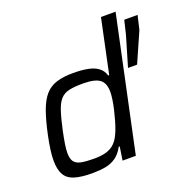

<svg xmlns="http://www.w3.org/2000/svg" viewBox="-132 -869 982 1002"><g transform="rotate(-20 358.5 -367.5)"><path d="M213.5 8Q153.2 8 116.1 -3.4Q78.9 -14.7 62 -43.4Q45 -72.2 45 -123.5Q45 -148.9 49.5 -182.5Q53.9 -216.1 62.8 -258.3Q79.3 -336.1 97.6 -386.5Q115.9 -436.9 141.4 -465.7Q166.8 -494.5 204.6 -506.2Q242.4 -518 296.9 -518Q342.9 -518 377.5 -511.4Q412.1 -504.7 434.4 -488.3Q456.7 -472 464.9 -443.1H470.5L533.9 -743H615.1L457.1 0H383.5L394.9 -74.8H389.3Q370.7 -39.6 344.4 -21.5Q318.1 -3.4 285.4 2.3Q252.6 8 213.5 8ZM246.7 -60.4Q284.9 -60.4 310.7 -67.1Q336.6 -73.8 354.3 -87.8Q372 -101.8 384.7 -123.9Q393.5 -138.6 402.4 -161.8Q411.2 -184.9 418.8 -211.9Q426.5 -239 432.9 -266.6Q439.3 -294.2 442.7 -318.7Q446.2 -343.2 446.2 -359.6Q446.2 -408.3 419 -428.7Q391.9 -449 326 -449Q279.7 -449 250.2 -442.7Q220.7 -436.3 202.3 -416.6Q183.9 -396.9 170.9 -358.3Q157.9 -319.6 144 -255Q135.7 -215.5 131 -186.2Q126.3 -156.8 126.3 -135.6Q126.3 -103.6 138.1 -87.4Q149.9 -71.2 176.7 -65.8Q203.5 -60.4 246.7 -60.4ZM575.6 -444.8 624.7 -611 643.2 -688H717.2L699.3 -611L626.1 -444.8Z"/></g></svg>

Font: Saira Thin
Style: Italic
Weight: 100
Italic angle: -12°
Designer: Hector Gatti with collaboration of the Omnibus-Type team
Foundry: Omnibus-Type
Version: Version 1.101